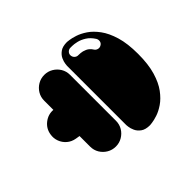

<svg xmlns="http://www.w3.org/2000/svg" viewBox="-180 -892 1360 1360"><g transform="rotate(45 500.0 -212.0)"><path d="M500 -634Q604 -634 676 -612.5Q748 -591 793.5 -557Q839 -523 864.5 -485.5Q890 -448 901 -414Q912 -380 914.5 -358.5Q917 -337 917 -337Q917 -292 899 -267.5Q881 -243 857.5 -232.5Q834 -222 816 -220Q798 -218 798 -218Q798 -218 761 -218Q724 -218 657 -218Q590 -218 500 -218Q411 -218 344 -218Q277 -218 240 -218Q203 -218 203 -218Q203 -218 185 -220Q167 -222 143.5 -232.5Q120 -243 102 -267.5Q84 -292 84 -337Q84 -337 86.5 -358.5Q89 -380 100 -414Q111 -448 136 -485.5Q161 -523 207 -557Q253 -591 324.5 -612.5Q396 -634 500 -634ZM257 -434Q270 -442 274 -458Q278 -474 269 -488Q261 -502 245.5 -505Q230 -508 216 -500Q180 -477 161.5 -447.5Q143 -418 136.5 -390Q130 -362 130 -343Q130 -324 130 -322Q132 -306 144 -296Q156 -286 172 -288Q188 -290 198 -302Q208 -314 207 -330Q207 -332 208 -350.5Q209 -369 219.5 -393Q230 -417 257 -434ZM724 -188Q760 -188 789 -170.5Q818 -153 835.5 -123.5Q853 -94 853 -59Q853 -23 835.5 6.5Q818 36 789 53.5Q760 71 724 71H618L613 102Q607 138 585 164Q563 190 531 202Q499 214 464 208Q414 200 383 160Q352 120 356 71H264Q228 71 199 53.5Q170 36 152.5 6.5Q135 -23 135 -59Q135 -94 152.5 -123.5Q170 -153 199 -170.5Q228 -188 264 -188Z"/></g></svg>

Font: Nikukyu
Style: Regular
Weight: 400
Version: Version 1.00